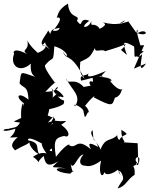

<svg xmlns="http://www.w3.org/2000/svg" viewBox="-23 -947 835 1071"><path d="M731 -25 748 -40 745 -148 667 -153C681 -161 653 -159 654 -223C723 -178 648 -219 633 -139C702 -170 630 -142 631 -193C594 -155 565 -185 537 -111C539 -134 461 -202 494 -220C500 -127 499 -200 525 -127C444 -173 487 -117 483 -115C398 -187 406 -106 358 -140C381 -142 358 -162 289 -72C272 -174 291 -178 336 -189C359 -175 380 -206 318 -251C376 -289 330 -260 273 -277C280 -238 236 -251 188 -196C218 -214 277 -242 265 -265C289 -228 294 -286 244 -263C294 -322 281 -294 248 -245C316 -299 277 -278 229 -312C222 -253 244 -293 252 -338C329 -354 332 -373 331 -364C343 -406 326 -367 291 -422C355 -454 259 -417 245 -362C273 -373 279 -425 264 -457C307 -387 313 -411 314 -409C366 -385 282 -470 280 -441C306 -489 321 -435 230 -435C278 -487 298 -496 284 -485C218 -573 226 -583 231 -586C276 -641 273 -587 280 -689C366 -665 364 -600 327 -660C350 -602 371 -662 449 -507C406 -547 431 -602 423 -601C484 -631 476 -626 508 -681C500 -648 548 -678 564 -661C566 -664 619 -675 678 -701C657 -654 631 -686 685 -641C655 -723 666 -719 725 -688C732 -629 710 -608 779 -660C750 -675 719 -596 770 -645C767 -616 744 -524 792 -593L724 -564L781 -695L760 -694L741 -762C820 -737 792 -798 741 -759C752 -792 736 -785 739 -755C712 -756 680 -725 745 -755C760 -732 743 -757 693 -827C639 -812 622 -804 674 -834C669 -821 636 -801 552 -822C545 -821 591 -815 533 -786C514 -824 451 -806 495 -795C518 -807 483 -780 486 -830C476 -788 409 -783 475 -831C412 -857 445 -780 406 -831C429 -869 364 -835 356 -927C297 -891 303 -865 293 -849C350 -858 256 -756 269 -774C249 -780 307 -792 310 -791C296 -754 245 -801 263 -744C279 -759 270 -732 244 -780C258 -775 167 -690 235 -694C194 -689 223 -699 228 -712C232 -683 287 -650 236 -686C222 -715 260 -670 168 -646C218 -645 168 -653 129 -721C144 -662 91 -674 127 -646C33 -695 51 -634 63 -649C46 -612 83 -611 61 -659C23 -586 84 -533 149 -592C146 -552 153 -531 174 -518C81 -550 98 -551 86 -482C108 -453 133 -471 136 -391C81 -437 57 -410 110 -371C107 -328 112 -369 103 -369C96 -345 93 -335 95 -289C50 -265 38 -271 89 -263C68 -229 58 -239 23 -228C-11 -231 -24 -201 63 -229C54 -174 -5 -178 76 -182C17 -131 59 -118 60 -108C122 -144 119 -133 145 -156C135 -160 143 -114 197 -85C173 -119 207 -151 134 -164C129 -185 166 -171 214 -145C206 -153 206 -127 253 -69C267 -66 293 -97 267 -99C298 -108 226 -97 267 -119C271 -44 240 -130 161 -72C222 -32 160 -26 221 -77C228 -42 236 -6 301 -47C250 3 270 -23 347 -7C265 -18 282 15 368 22C403 -15 385 51 371 -33C388 9 410 -85 443 -85C414 -56 416 -15 465 -24C419 -70 438 25 541 -51C520 35 558 61 563 -13C544 33 587 36 635 0C673 64 613 -15 652 13C677 63 659 50 633 104C681 92 683 56 728 28C733 -42 700 1 742 -39C711 -68 777 -98 746 -25C679 -71 708 -114 662 -8L770 -35ZM496 -491C462 -503 477 -469 500 -448C487 -467 510 -476 444 -462C390 -520 355 -468 345 -509C383 -438 432 -414 396 -354C373 -379 445 -346 443 -324C451 -293 447 -280 467 -320C486 -315 444 -387 440 -341C487 -406 515 -420 500 -404C607 -348 603 -357 619 -406C598 -400 642 -394 655 -442C592 -458 618 -402 661 -448C677 -458 645 -420 588 -500C602 -483 618 -517 528 -518C586 -536 504 -490 568 -551C481 -514 459 -512 471 -539C462 -521 415 -535 430 -497L494 -513Z"/></svg>

Font: Hussar Lance
Style: Regular
Weight: 700
Foundry: Cannot Into Space Fonts, PlusOne Fonts
Version: Version 2.27